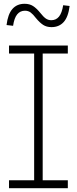

<svg xmlns="http://www.w3.org/2000/svg" viewBox="-20 -992 405 1012"><path d="M27.5 -710V-752H337.5V-710H205V-42H337.5V0H27.5V-42H160V-710ZM313 -964.5 347 -960.5Q340 -903 315.8 -876Q291.5 -849 251.5 -849Q225.5 -849 207.5 -860.8Q189.5 -872.5 170 -896Q154 -917 141.5 -926.2Q129 -935.5 111.5 -935.5Q86.5 -935.5 70.8 -916.5Q55 -897.5 49 -856L14.5 -860Q21.5 -917.5 45.5 -944.8Q69.5 -972 109.5 -972Q136 -972 154.2 -960.2Q172.5 -948.5 192 -924.5Q208.5 -903.5 221.2 -894.5Q234 -885.5 250.5 -885.5Q275.5 -885.5 291 -904.5Q306.5 -923.5 313 -964.5Z"/></svg>

Font: Hepta Slab Light
Style: Regular
Weight: 300
Designer: Michael LaGattuta
Foundry: Michael LaGattuta
Version: Version 1.102